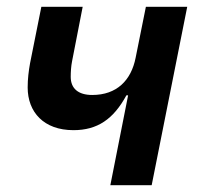

<svg xmlns="http://www.w3.org/2000/svg" viewBox="-20 -542 588 562"><path d="M303 0H424L528 -522H407L377 -373C364 -307 322 -264 250 -264C209 -264 187 -283 187 -317C187 -331 188 -348 191 -363L222 -522H101L68 -357C64 -335 61 -311 61 -286C61 -214 108 -161 195 -161C265 -161 312 -193 350 -263H355Z"/></svg>

Font: Braiins Sans SemiBold
Style: Italic
Weight: 600
Italic angle: -11.31°
Designer: Mike Abbink, Paul van der Laan, Pieter van Rosmalen, Jiri Chlebus, Lubos Buracinsky
Foundry: Bold Monday, Sudetype
Version: Version 1.000;hotconv 1.0.109;makeotfexe 2.5.65596